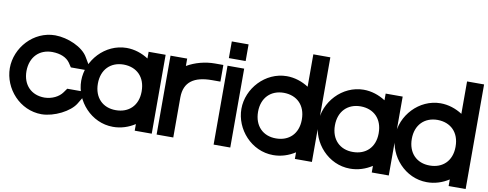

<svg xmlns="http://www.w3.org/2000/svg" viewBox="-82 -1184 4036 1589"><g transform="rotate(10 1936.0 -389.5)"><path d="M591.6 -479 653.6 -374H485L462 -409C433.2 -450 381.5 -472 312.5 -473C203.2 -473 129.7 -399 128.5 -281C128.5 -163 203.2 -90 312.5 -90C375.8 -91 433.2 -120 462 -161L486.2 -195H655.6L591.6 -89C548.6 -18 419.5 49 312.5 50C129.7 50 -10.5 -109 -11.5 -281C-11.5 -452 129.7 -613 312.5 -613H313.7C418.3 -612 546.6 -558 591.6 -479Z M588.5 -281C588.5 -453 732 -612 912.5 -613C978.7 -613 1042.3 -591.8 1096.5 -556.6V-613H1239.5V-543V-284.6V-281V-20V50H1096.5V-5.5C1042.5 29.4 979 50.4 912.5 50C729.7 50 588.5 -111 588.5 -281ZM728.5 -281C728.5 -163 803.2 -89 912.5 -90C1021.2 -90 1095.4 -160.8 1096.5 -275.7V-281C1096.5 -400 1022.9 -472 912.5 -473C803.3 -473 728.5 -400 728.5 -281Z M1420.5 -550.9C1488.8 -591 1573.1 -613 1654.5 -613H1724.5V-473H1654.5C1504.3 -473 1421.6 -417.6 1420.5 -287.5V-282V-212V-20V50H1280.5V-20V-212V-282C1280.5 -283.2 1280.5 -284.5 1280.5 -285.7V-543V-613H1420.5Z M1829.5 -677H1759.5V-817H1829.5H1830.5H1900.5V-677H1830.5ZM1759.5 -543V-613H1899.5V-543V-20V50H1759.5V-20Z M1934.5 -282C1934.5 -453 2078 -612 2258.5 -613C2324.7 -613 2388.3 -591.8 2442.5 -556.7V-759V-829H2585.5V-759V-285.6V-282V-20V50H2442.5V-5.5C2388.5 29.4 2325 50.4 2258.5 50C2075.7 50 1934.5 -111 1934.5 -282ZM2074.5 -282C2074.5 -163 2149.2 -89 2258.5 -90C2367.2 -90 2441.4 -160.8 2442.5 -276.6V-282C2442.5 -400 2368.9 -472 2258.5 -473C2149.3 -473 2074.5 -400 2074.5 -282Z M2580.5 -281C2580.5 -453 2724 -612 2904.5 -613C2970.7 -613 3034.3 -591.8 3088.5 -556.6V-613H3231.5V-543V-284.6V-281V-20V50H3088.5V-5.5C3034.5 29.4 2971 50.4 2904.5 50C2721.7 50 2580.5 -111 2580.5 -281ZM2720.5 -281C2720.5 -163 2795.2 -89 2904.5 -90C3013.2 -90 3087.4 -160.8 3088.5 -275.7V-281C3088.5 -400 3014.9 -472 2904.5 -473C2795.3 -473 2720.5 -400 2720.5 -281Z M3226.5 -282C3226.5 -453 3370 -612 3550.5 -613C3616.7 -613 3680.3 -591.8 3734.5 -556.7V-759V-829H3877.5V-759V-285.6V-282V-20V50H3734.5V-5.5C3680.5 29.4 3617 50.4 3550.5 50C3367.7 50 3226.5 -111 3226.5 -282ZM3366.5 -282C3366.5 -163 3441.2 -89 3550.5 -90C3659.2 -90 3733.4 -160.8 3734.5 -276.6V-282C3734.5 -400 3660.9 -472 3550.5 -473C3441.3 -473 3366.5 -400 3366.5 -282Z"/></g></svg>

Font: Nordica Plus
Style: NordicaClassicRgExt
Weight: 500
Version: Version 1.01